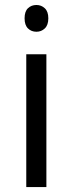

<svg xmlns="http://www.w3.org/2000/svg" viewBox="-20 -754 293 774"><path d="M167 0H85.9V-535.2H167ZM79.1 -680.2Q79.1 -708 92.8 -720.9Q106.4 -733.9 127 -733.9Q146.5 -733.9 160.6 -720.7Q174.8 -707.5 174.8 -680.2Q174.8 -652.8 160.6 -639.4Q146.5 -626 127 -626Q106.4 -626 92.8 -639.4Q79.1 -652.8 79.1 -680.2Z"/></svg>

Font: f06896923
Style: Regular
Weight: 400
Foundry: Ascender Corporation
Version: Version 1.10